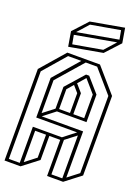

<svg xmlns="http://www.w3.org/2000/svg" viewBox="-174 -1020 798 1094"><g transform="rotate(20 225.0 -473.0)"><path d="M119 -733 104 -822 185 -910 376 -944 387 -946 402 -857 321 -769 130 -735ZM193 -894 133 -827 380 -871 370 -925ZM126 -808 136 -754 313 -785 373 -852ZM0 0V-556H1L126 -700H324L450 -555V-73L355 0H258V-219H192V-73L97 0ZM86 -292V-532L217 -683H137L20 -548V-17H86V-236H262L334 -292ZM106 -525V-326L172 -377V-509L269 -619H288L364 -532V-365H185L113 -309H364V-29L430 -80V-548L313 -683H244ZM344 -525 278 -601 238 -555 278 -509V-382H344ZM192 -502V-382H258V-502L225 -540ZM278 -17H344V-277L278 -226ZM106 -219V-29L172 -80V-219Z"/></g></svg>

Font: Imposible
Style: Regular
Weight: 400
Designer: Rodrigo Fuenzalida
Foundry: fragTYPE
Version: Version 1.000